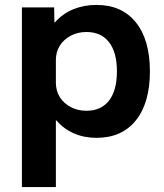

<svg xmlns="http://www.w3.org/2000/svg" viewBox="-20 -550 665 780"><path d="M372 -530Q475 -530 532 -459Q589 -388 589 -260Q589 -132 532 -61Q475 10 372 10Q322 10 280.5 -8Q239 -26 209 -61H207V210H69V-520H200L201 -459H203Q235 -495 278 -512.5Q321 -530 372 -530ZM331 -420Q296 -420 267.5 -405Q239 -390 223 -364.5Q207 -339 207 -306V-214Q207 -181 223 -155.5Q239 -130 267.5 -115Q296 -100 331 -100Q391 -100 423 -141.5Q455 -183 455 -260Q455 -337 423 -378.5Q391 -420 331 -420Z"/></svg>

Font: M PLUS 2
Style: Bold
Weight: 700
Designer: Coji Morishita
Foundry: UNDERFOREST DESIGN
Version: Version 1.001